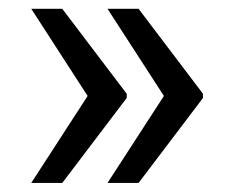

<svg xmlns="http://www.w3.org/2000/svg" viewBox="-20 -483 509 429"><path d="M119.1 -463.4 263.2 -273.4V-264.2L119.1 -74.2H49.8L175.8 -268.6L49.8 -463.4ZM289.6 -463.4 433.6 -273.4V-264.2L289.6 -74.2H220.2L346.2 -268.6L220.2 -463.4Z"/></svg>

Font: RobotoDraft
Style: Regular
Weight: 400
Designer: Google
Foundry: Google
Version: Version 2.000988-w1; 2014